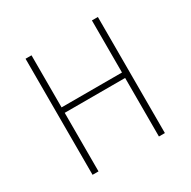

<svg xmlns="http://www.w3.org/2000/svg" viewBox="-153 -829 970 977"><g transform="rotate(-30 331.5 -341.0)"><path d="M509 0V-344H154V0H119V-682H154V-376H509V-682H544V0Z"/></g></svg>

Font: Fira Sans UltraLight
Style: Regular
Weight: 200
Designer: Carrois Corporate & Edenspiekermann AG
Foundry: Carrois Corporate GbR & Edenspiekermann AG
Version: Version 4.106;PS 004.106;hotconv 1.0.70;makeotf.lib2.5.58329